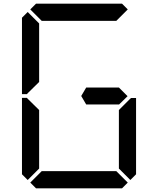

<svg xmlns="http://www.w3.org/2000/svg" viewBox="-20 -1020 856 1040"><path d="M144 -969 175 -1000H641L672 -969L610 -907H590H454H362H226H206ZM685 -485 690 -489H717V-76L686 -45L624 -107V-113V-218V-424ZM672 -31 641 0H175L144 -31L206 -93H226H362H454H590H610ZM130 -45 99 -76V-490H126L130 -485L192 -424V-218V-113V-107ZM130 -515 126 -510H99V-924L130 -955L192 -893V-887V-782V-576ZM624 -546 671 -499 624 -453V-454H606H604H475H454H447L420 -500L447 -546H454H475H488Z"/></svg>

Font: DSEG14 Classic
Style: Regular
Weight: 400
Designer: Keshikan(Twitter:@keshinomi_88pro)
Version: Version 0.46